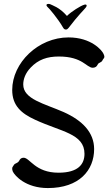

<svg xmlns="http://www.w3.org/2000/svg" viewBox="-20 -888 560 975"><path d="M506 -614C498 -633 443 -698 328 -698C174 -698 42 -569 42 -431C42 -352 88 -312 158 -280C289 -219 409 -210 409 -107C409 -54 377 -11 277 -11C158 -11 132 -87 100 -87C89 -87 82 -82 77 -71C69 -58 57 -60 51 -51C44 -39 42 -40 42 -32C42 -29 42 -24 45 -17C55 4 110 67 223 67C383 67 458 -24 458 -131C458 -215 399 -276 303 -319C205 -362 98 -384 98 -459C98 -486 109 -517 136 -545C175 -586 220 -601 279 -601C400 -601 419 -544 451 -544C462 -544 471 -549 476 -560C481 -572 496 -569 501 -583C505 -591 510 -592 510 -600C510 -603 509 -607 506 -614ZM220 -854C229 -847 275 -792 299 -750C304 -741 308 -738 315 -738C320 -738 324 -741 328 -746C379 -813 404 -835 415 -849C418 -853 420 -856 420 -859C420 -863 418 -865 413 -865C410 -865 408 -864 405 -863C389 -858 343 -830 320 -807C281 -852 245 -861 234 -867C231 -868 228 -868 225 -868C220 -868 216 -866 216 -862C216 -860 217 -857 220 -854Z"/></svg>

Font: Engagement
Style: Regular
Weight: 400
Designer: Astigmatic (AOETI)
Foundry: Astigmatic (AOETI)
Version: Version 1.000